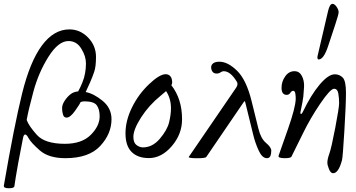

<svg xmlns="http://www.w3.org/2000/svg" viewBox="-20 -811 1853 998"><path d="M340.8 -658.2Q396.5 -658.2 437.7 -616Q479 -573.7 479 -515.1Q479 -465.8 470 -438.7Q460.9 -411.6 448.5 -383.3Q436 -355 425.3 -332.5Q467.3 -324.7 513.4 -286.9Q559.6 -249 559.6 -191.4Q559.6 -115.2 500.7 -52Q441.9 11.2 319.8 11.2Q232.9 11.2 186.8 -29.3Q140.6 -69.8 127.9 -93.8Q118.7 -111.8 110.8 -111.8Q103 -111.8 99.6 -93.3Q90.3 -48.3 74.7 36.1Q59.6 120.6 54.7 157.2Q53.2 167.5 25.6 167.5Q-2 167.5 0 153.8Q53.7 -157.7 94.7 -324.2Q135.7 -490.7 197.8 -574.5Q259.8 -658.2 340.8 -658.2ZM402.3 -558.6Q378.4 -597.7 335.9 -597.7Q283.2 -597.7 231.7 -515.6Q180.2 -433.6 153.3 -333.7Q126.5 -233.9 118.7 -187.5Q129.9 -156.2 171.6 -109.9Q213.4 -63.5 317.4 -63.5Q405.3 -63.5 451.7 -109.9Q498 -156.2 498 -206.1Q498 -243.2 482.9 -263.7Q467.8 -284.2 418.9 -284.2Q409.7 -284.2 399.4 -280.8Q396 -271.5 370.6 -235.6Q345.2 -199.7 326.2 -199.7Q312 -199.7 307.4 -215.6Q302.7 -231.4 302.7 -249Q302.7 -266.6 315.7 -286.6Q328.6 -306.6 345.5 -320.3Q362.3 -334 386.2 -335.9Q397.5 -356 407.7 -380.9Q418 -405.8 422.4 -431.4Q426.8 -457 426.8 -481.4Q426.8 -519.5 402.3 -558.6Z M632.3 -118.2Q632.3 -183.6 665.8 -252Q699.2 -320.3 754.2 -372.8Q809.1 -425.3 841.3 -425.3Q856.9 -425.3 866 -414.1Q875 -402.8 875 -380.9Q875 -375.5 870.6 -368.2Q926.8 -295.9 926.3 -190.4Q926.3 -113.8 873 -51.5Q819.8 10.7 753.9 10.7Q696.3 10.7 664.3 -21Q632.3 -52.7 632.3 -118.2ZM673.3 -99.6Q673.3 -69.3 689.5 -57.1Q705.6 -44.9 723.1 -44.9Q772.5 -44.9 810.8 -89.8Q849.1 -134.8 858.9 -175Q868.7 -215.3 868.7 -248Q868.7 -298.8 843.3 -337.4Q831.1 -326.2 814.5 -313Q753.9 -263.7 713.6 -200.9Q673.3 -138.2 673.3 -99.6Z M961.4 4.4 1208 -356Q1214.4 -365.7 1214.4 -373.8Q1214.4 -381.8 1210.4 -387.2Q1177.7 -440.9 1142.6 -440.9Q1134.8 -440.9 1126.2 -434.8Q1117.7 -428.7 1106.4 -428.7Q1091.3 -428.7 1084.5 -438.5Q1077.6 -448.2 1077.6 -461.9Q1077.6 -473.6 1088.1 -481.9Q1098.6 -490.2 1120.6 -490.2Q1164.1 -490.2 1212.2 -443.4Q1260.3 -396.5 1287.6 -286.1L1323.2 -142.1Q1335.9 -90.3 1363 -67.9Q1390.1 -45.4 1390.1 -27.8Q1390.1 -10.3 1385 0.5Q1379.9 11.2 1367.2 11.2Q1342.8 11.2 1324.5 -28.8Q1306.2 -68.8 1296.4 -109.9L1255.4 -276.9Q1253.4 -285.2 1251.7 -285.2Q1250 -285.2 1244.1 -276.4L1052.2 4.9Q1047.4 11.7 1002.4 11.5Q957.5 11.2 961.4 4.4Z M1556.6 -308.6Q1554.2 -287.1 1542 -229.5Q1540 -218.8 1544.7 -218.8Q1549.3 -218.8 1554.2 -229.5Q1596.7 -318.4 1641.8 -371.6Q1687 -424.8 1720.2 -424.8Q1744.6 -424.8 1761.5 -407.7Q1778.3 -390.6 1778.3 -329.1Q1778.3 -267.6 1770 -130.9Q1761.7 5.9 1757.8 21Q1739.7 89.4 1711.4 89.4Q1698.7 89.4 1690.2 68.4Q1681.6 47.4 1681.6 34.7Q1681.6 16.1 1692.1 -12.9Q1702.6 -42 1722.7 -147Q1742.7 -252 1742.7 -274.4Q1742.7 -301.3 1738.5 -325.4Q1734.4 -349.6 1716.3 -349.6Q1697.3 -349.6 1645 -272.9Q1592.8 -196.3 1554 -116.2Q1515.1 -36.1 1495.1 2.9Q1490.7 11.7 1457.3 11.2Q1423.8 10.7 1428.2 -2L1477.1 -141.1Q1515.6 -251 1517.1 -295.9Q1517.6 -307.1 1515.4 -323Q1513.2 -338.9 1504.4 -338.9Q1495.6 -338.9 1489 -328.4Q1482.4 -317.9 1470.2 -317.9Q1443.4 -317.9 1443.4 -355Q1443.4 -387.2 1462.6 -414.3Q1481.9 -441.4 1511.2 -440.9Q1536.1 -440.9 1549.1 -416.3Q1562 -391.6 1560.5 -359.4Q1559.1 -331.1 1556.6 -308.6ZM1636.7 -502Q1629.9 -502 1629.9 -512.2Q1629.9 -515.6 1630.4 -518.6L1685.1 -752.9Q1693.8 -790.5 1708 -791Q1719.2 -791 1729.7 -775.4Q1740.2 -759.8 1740.2 -748Q1740.2 -736.3 1722.7 -683.6L1685.5 -571.3Q1662.6 -502 1636.7 -502Z"/></svg>

Font: Junicode
Style: Regular
Weight: 400
Designer: Peter S. Baker
Foundry: Briery Creek Software
Version: Version 0.7.2